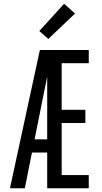

<svg xmlns="http://www.w3.org/2000/svg" viewBox="-20 -1001 540 1021"><path d="M33 0 192 -735H259Q247 -674 235 -612.5Q223 -551 210 -490L164 -260H231V-190H150L112 0ZM231 0V-735H452V-665H308V-417H434V-347H308V-70H452V0ZM237 -794 189 -836 321 -981 379 -929Z"/></svg>

Font: Iosevka www.saffi
Style: Regular
Weight: 400
Monospace: yes
Designer: Belleve Invis
Foundry: Belleve Invis
Version: Version 22.0.2; ttfautohint (v1.8.3)